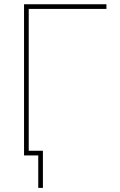

<svg xmlns="http://www.w3.org/2000/svg" viewBox="-20 -748 577 924"><path d="M492.2 -727.5V-705.1H118.2V0H95.7V-727.5ZM164.1 156.2V0H111.3V-22.5H186.5V156.2Z"/></svg>

Font: Inter 24pt Thin
Style: Regular
Weight: 250
Designer: Rasmus Andersson
Foundry: rsms
Version: Version 4.001;git-66647c0bb